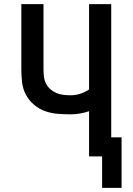

<svg xmlns="http://www.w3.org/2000/svg" viewBox="-20 -755 640 927"><path d="M473 152V0H410V-218Q389 -211 366.5 -207Q344 -203 321 -203Q290 -203 258.5 -205.5Q227 -208 197.5 -218.5Q168 -229 143.5 -250Q119 -271 104.5 -299Q90 -327 86.5 -358.5Q83 -390 83 -421V-735H190V-421Q190 -404 192 -386Q194 -368 201.5 -352.5Q209 -337 222.5 -325Q236 -313 252 -306Q268 -299 286 -297Q304 -295 321 -295Q345 -295 368 -302.5Q391 -310 410 -323V-735H517V-92H567V152Z"/></svg>

Font: Iosevka Semibold Extended
Style: Regular
Weight: 600
Width: 7
Monospace: yes
Designer: Belleve Invis
Foundry: Belleve Invis
Version: Version 32.5.0; ttfautohint (v1.8.4)